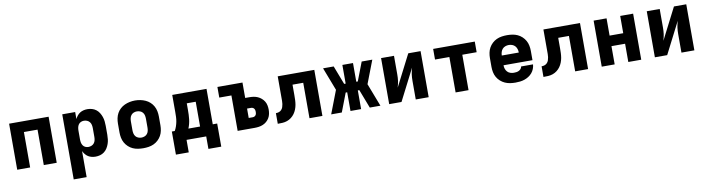

<svg xmlns="http://www.w3.org/2000/svg" viewBox="-29 -1226 7857 2135"><g transform="rotate(-10 3900.0 -158.0)"><path d="M77 0V-520H523V0H377V-400H223V0Z M677 215V-520H823V-441Q832 -460 846 -477.5Q860 -495 878.5 -506.5Q897 -518 918.5 -523Q940 -528 961 -528Q987 -528 1012.5 -521Q1038 -514 1059 -498Q1080 -482 1094 -459.5Q1108 -437 1116.5 -412.5Q1125 -388 1128 -362Q1131 -336 1131 -310V-210Q1131 -184 1128 -158Q1125 -132 1116.5 -107.5Q1108 -83 1094 -60.5Q1080 -38 1059 -22Q1038 -6 1012.5 1Q987 8 961 8Q940 8 918.5 3Q897 -2 878.5 -13.5Q860 -25 846 -42.5Q832 -60 823 -79V215ZM901 -112Q919 -112 936.5 -119Q954 -126 965.5 -140.5Q977 -155 981 -173.5Q985 -192 985 -210V-310Q985 -328 981 -346.5Q977 -365 965.5 -379.5Q954 -394 936.5 -401Q919 -408 901 -408Q883 -408 866.5 -400.5Q850 -393 840 -378Q830 -363 826.5 -345.5Q823 -328 823 -310V-210Q823 -192 826.5 -174.5Q830 -157 840 -142Q850 -127 866.5 -119.5Q883 -112 901 -112Z M1500 8Q1470 8 1440 3.5Q1410 -1 1382.5 -13.5Q1355 -26 1332.5 -47Q1310 -68 1295.5 -94Q1281 -120 1275 -150Q1269 -180 1269 -210V-310Q1269 -340 1275 -370Q1281 -400 1295.5 -426.5Q1310 -453 1332.5 -473.5Q1355 -494 1382.5 -506.5Q1410 -519 1440 -525Q1470 -531 1500 -531Q1530 -531 1560 -525Q1590 -519 1617.5 -506.5Q1645 -494 1667.5 -473.5Q1690 -453 1704.5 -426.5Q1719 -400 1725 -370Q1731 -340 1731 -310V-210Q1731 -180 1725 -150Q1719 -120 1704.5 -94Q1690 -68 1667.5 -47Q1645 -26 1617.5 -13.5Q1590 -1 1560 3.5Q1530 8 1500 8ZM1500 -112Q1518 -112 1536 -119Q1554 -126 1565.5 -140.5Q1577 -155 1581 -173.5Q1585 -192 1585 -210V-310Q1585 -329 1581 -347.5Q1577 -366 1565 -380.5Q1553 -395 1535 -401.5Q1517 -408 1499 -408Q1480 -408 1463 -401Q1446 -394 1434.5 -379.5Q1423 -365 1419 -346.5Q1415 -328 1415 -310V-210Q1415 -192 1419 -173.5Q1423 -155 1434.5 -140.5Q1446 -126 1464 -119Q1482 -112 1500 -112Z M1844 141V-120H1877Q1890 -143 1898.5 -168Q1907 -193 1912 -219Q1917 -245 1918 -271.5Q1919 -298 1919 -325V-520H2306V-120H2356V141H2211V0H1989V141ZM2031 -120H2163V-400H2062V-325Q2062 -299 2061 -273Q2060 -247 2057 -221Q2054 -195 2047.5 -169.5Q2041 -144 2031 -120Z M2566 0V-400H2429V-520H2712V-346H2757Q2781 -346 2805.5 -342.5Q2830 -339 2852.5 -329Q2875 -319 2893.5 -303Q2912 -287 2924.5 -266.5Q2937 -246 2942 -221.5Q2947 -197 2947 -173Q2947 -149 2942 -124.5Q2937 -100 2924.5 -79Q2912 -58 2893.5 -42Q2875 -26 2852.5 -16.5Q2830 -7 2805.5 -3.5Q2781 0 2757 0ZM2757 -120Q2767 -120 2776 -124Q2785 -128 2791 -136Q2797 -144 2799 -153.5Q2801 -163 2801 -173Q2801 -183 2799 -192.5Q2797 -202 2791 -210Q2785 -218 2776 -222Q2767 -226 2757 -226H2712V-120Z M3019 0V-120Q3037 -120 3053.5 -125.5Q3070 -131 3082 -144Q3094 -157 3099.5 -173.5Q3105 -190 3107.5 -207.5Q3110 -225 3110 -242Q3110 -259 3110 -277V-278Q3110 -278 3110 -278.5Q3110 -279 3110 -280V-520H3523V0H3377V-400H3256V-281Q3256 -254 3255 -227Q3254 -200 3249.5 -174Q3245 -148 3235 -122.5Q3225 -97 3209.5 -75.5Q3194 -54 3172.5 -37.5Q3151 -21 3125.5 -12Q3100 -3 3073 -1.5Q3046 0 3019 0Z M3622 0 3722 -260 3622 -520H3742L3823 -309H3840V-520H3960V-309H3977L4058 -520H4178L4078 -260L4178 0H4058L3977 -211H3960V0H3840V-211H3823L3742 0Z M4277 0V-520H4423V-312Q4423 -293 4422 -274.5Q4421 -256 4418.5 -237.5Q4416 -219 4411.5 -200.5Q4407 -182 4402 -164L4584 -520H4723V0H4577V-208Q4577 -227 4578 -245.5Q4579 -264 4581.5 -282.5Q4584 -301 4588.5 -319.5Q4593 -338 4598 -356L4416 0Z M5027 0V-400H4865V-520H5335V-400H5173V0Z M5703 8Q5673 8 5642.5 3.5Q5612 -1 5584.5 -13.5Q5557 -26 5534 -46.5Q5511 -67 5496 -93.5Q5481 -120 5475 -150Q5469 -180 5469 -210V-310Q5469 -340 5475 -370Q5481 -400 5495.5 -426Q5510 -452 5532.5 -473Q5555 -494 5582.5 -506.5Q5610 -519 5640 -523.5Q5670 -528 5700 -528Q5730 -528 5760 -523.5Q5790 -519 5817.5 -506.5Q5845 -494 5867.5 -473Q5890 -452 5904.5 -426Q5919 -400 5925 -370Q5931 -340 5931 -310V-205H5604Q5604 -184 5610.5 -164.5Q5617 -145 5630.5 -130.5Q5644 -116 5663.5 -109.5Q5683 -103 5703 -103Q5718 -103 5732.5 -105Q5747 -107 5760 -113.5Q5773 -120 5783 -131.5Q5793 -143 5794 -158H5929Q5927 -132 5917.5 -107.5Q5908 -83 5891 -63Q5874 -43 5852 -29Q5830 -15 5805.5 -6.5Q5781 2 5755 5Q5729 8 5703 8ZM5796 -315Q5796 -335 5790 -354.5Q5784 -374 5771 -388.5Q5758 -403 5739 -410Q5720 -417 5700 -417Q5680 -417 5661 -410Q5642 -403 5629 -388.5Q5616 -374 5610 -354.5Q5604 -335 5604 -315Z M6019 0V-120Q6037 -120 6053.5 -125.5Q6070 -131 6082 -144Q6094 -157 6099.5 -173.5Q6105 -190 6107.5 -207.5Q6110 -225 6110 -242Q6110 -259 6110 -277V-278Q6110 -278 6110 -278.5Q6110 -279 6110 -280V-520H6523V0H6377V-400H6256V-281Q6256 -254 6255 -227Q6254 -200 6249.5 -174Q6245 -148 6235 -122.5Q6225 -97 6209.5 -75.5Q6194 -54 6172.5 -37.5Q6151 -21 6125.5 -12Q6100 -3 6073 -1.5Q6046 0 6019 0Z M6677 0V-520H6823V-325H6977V-520H7123V0H6977V-206H6823V0Z M7277 0V-520H7423V-312Q7423 -293 7422 -274.5Q7421 -256 7418.5 -237.5Q7416 -219 7411.5 -200.5Q7407 -182 7402 -164L7584 -520H7723V0H7577V-208Q7577 -227 7578 -245.5Q7579 -264 7581.5 -282.5Q7584 -301 7588.5 -319.5Q7593 -338 7598 -356L7416 0Z"/></g></svg>

Font: Iosevka Custom Heavy Extended
Style: Regular
Weight: 900
Width: 7
Monospace: yes
Designer: Belleve Invis
Foundry: Belleve Invis
Version: Version 11.2.4; ttfautohint (v1.8.4)